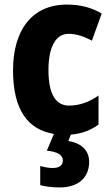

<svg xmlns="http://www.w3.org/2000/svg" viewBox="-20 -580 488 840"><path d="M370 128C370 75 332 45 279 37L290 9C337 5 377 -10 411 -35V-162C370 -133 326 -118 282 -118C224 -118 192 -168 192 -273C192 -377 225 -432 280 -432C314 -432 347 -421 382 -402L425 -521C382 -546 333 -560 273 -560C119 -560 37 -447 37 -272C37 -102 100 -13 216 6L185 79C230 84 255 97 255 122C255 143 240 155 211 155C195 155 176 152 156 146V230C178 236 207 240 241 240C323 240 370 197 370 128Z"/></svg>

Font: Noto Sans Lao Looped Condensed ExtraBold
Style: Regular
Weight: 800
Width: 3
Designer: Mark Frömberg, Ben Mitchell
Foundry: The Fontpad Ltd
Version: Version 1.002